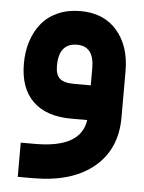

<svg xmlns="http://www.w3.org/2000/svg" viewBox="-48 -432 526 699"><g transform="rotate(5 215.0 -82.5)"><path d="M400.4 -189.5V-19.5Q400.4 95.7 320.8 161.9Q241.2 228 98.6 228H62.5H43V208.5V122.6V103H62.5H95.7Q262.7 103 276.9 0H218.8Q127 0 78.1 -47.6Q29.3 -95.2 29.3 -185.1Q29.3 -229 41.3 -266.4Q53.2 -303.7 76.4 -332.3Q99.6 -360.8 136 -377Q172.4 -393.1 218.3 -393.1Q303.7 -393.1 352.1 -337.2Q400.4 -281.2 400.4 -189.5ZM149.9 -187Q149.9 -154.8 165.3 -140.9Q180.7 -127 218.3 -127H278.8V-189.9Q278.8 -270 216.3 -270Q149.9 -270 149.9 -187Z"/></g></svg>

Font: Shabnam FD
Style: Bold-FD
Weight: 700
Foundry: DejaVu fonts team - Redesigned by Saber Rastikerdar - Based on Vazir font
Version: Version 5.0.1